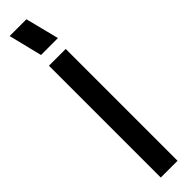

<svg xmlns="http://www.w3.org/2000/svg" viewBox="-330 -908 874 874"><g transform="rotate(-45 107.0 -471.0)"><path d="M53 0V-720H161V0ZM62 -780 22 -942H130L171 -780Z"/></g></svg>

Font: Orbitron Medium
Style: Regular
Weight: 500
Designer: Matt McInerney
Foundry: The League of Moveable Type
Version: Version 2.001